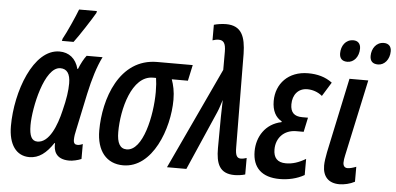

<svg xmlns="http://www.w3.org/2000/svg" viewBox="-52 -881 2057 997"><g transform="rotate(5 976.5 -383.0)"><path d="M247 -606H308C334 -640 393 -731 413 -766L415 -776H322C309 -741 270 -653 250 -618ZM131 10C181 10 219 -20 255 -74H258C256 -39 265 10 340 10C356 10 385 4 402 -4V-82C392 -77 382 -75 375 -75C362 -75 354 -81 354 -100C354 -115 357 -135 362 -155L402 -344C419 -422 439 -488 465 -540H382C369 -524 354 -496 343 -468H340C326 -522 289 -550 240 -550C104 -550 22 -322 22 -143C22 -46 63 10 131 10ZM166 -74C136 -74 123 -100 123 -156C123 -247 169 -464 252 -464C286 -464 304 -440 304 -389C304 -352 298 -308 282 -245C264 -168 228 -74 166 -74Z M620 10C773 10 851 -200 851 -352C851 -396 843 -429 833 -457H917L935 -540H750C552 -540 481 -323 481 -160C481 -53 533 10 620 10ZM631 -74C596 -74 580 -104 580 -160C580 -280 625 -457 735 -457H751C754 -439 756 -414 756 -384C756 -260 716 -74 631 -74Z M1201 10C1216 10 1241 7 1256 2V-84C1244 -80 1236 -78 1226 -78C1205 -78 1197 -93 1197 -134L1193 -622C1191 -710 1171 -767 1089 -767C1069 -767 1042 -763 1026 -758V-677C1039 -681 1047 -683 1058 -683C1083 -683 1095 -668 1095 -624V-529L848 0H949L1083 -307C1092 -327 1099 -352 1106 -373C1105 -343 1105 -315 1104 -285L1103 -122C1103 -41 1122 10 1201 10Z M1436 10C1480 10 1526 0 1564 -22V-106C1527 -84 1495 -74 1461 -74C1416 -74 1396 -98 1396 -141C1396 -200 1436 -245 1501 -245H1539L1555 -320H1525C1483 -320 1463 -340 1463 -382C1463 -432 1492 -467 1539 -467C1566 -467 1594 -458 1617 -439L1662 -512C1626 -539 1584 -550 1536 -550C1433 -550 1370 -481 1370 -391C1370 -340 1389 -306 1421 -289L1420 -285C1337 -268 1294 -198 1294 -122C1294 -37 1343 10 1436 10Z M1893 -627C1926 -627 1953 -658 1953 -701C1953 -727 1938 -741 1914 -741C1874 -741 1851 -706 1851 -668C1851 -641 1865 -627 1893 -627ZM1733 -627C1767 -627 1793 -658 1793 -701C1793 -727 1778 -741 1755 -741C1714 -741 1692 -706 1692 -668C1692 -641 1706 -627 1733 -627ZM1747 10C1772 10 1803 3 1827 -10V-88C1812 -82 1795 -77 1782 -77C1767 -77 1759 -87 1759 -104C1759 -116 1761 -127 1764 -141L1850 -540H1752L1669 -150C1664 -125 1660 -98 1660 -80C1660 -23 1690 10 1747 10Z"/></g></svg>

Font: Noto Sans UI Condensed Medium
Style: Italic
Weight: 500
Width: 3
Italic angle: -12°
Designer: Monotype Design Team
Foundry: Monotype Imaging Inc.
Version: Version 1.901